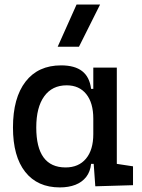

<svg xmlns="http://www.w3.org/2000/svg" viewBox="-20 -815 626 845"><path d="M243.2 9.8Q145 9.8 91.1 -58.3Q37.1 -126.5 37.1 -253.9Q37.1 -384.3 92.5 -455.8Q147.9 -527.3 249 -527.3Q309.1 -527.3 341.8 -501.7Q374.5 -476.1 380.9 -423.8H420.9L390.6 -293Q390.6 -362.3 359.6 -400.9Q328.6 -439.5 273.4 -439.5Q209.5 -439.5 174.6 -391.1Q139.6 -342.8 139.6 -253.9Q139.6 -78.1 268.6 -78.1Q326.2 -78.1 358.4 -116.7Q390.6 -155.3 390.6 -224.6V-252L425.8 -93.8H380.9Q377.4 -59.6 359.4 -36.4Q341.3 -13.2 311.8 -1.7Q282.2 9.8 243.2 9.8ZM399.4 4.9 390.6 -119.1V-239.3L494.1 -210V-93.8L565.4 -83V0ZM390.6 -146.5V-517.6H494.1V-175.8ZM233.9 -609.4 316.9 -794.9H420.4L327.6 -609.4Z"/></svg>

Font: Cascadia Code PL
Style: Regular
Weight: 400
Monospace: yes
Designer: Aaron Bell
Foundry: Saja Typeworks
Version: Version 2102.003